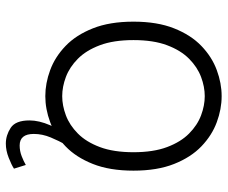

<svg xmlns="http://www.w3.org/2000/svg" viewBox="-78 -524 742 625"><g transform="rotate(90 292.5 -211.0)"><path d="M292.5 12Q250.5 12 207.8 -3.8Q165 -19.5 129.2 -53.8Q93.5 -88 71.8 -142.8Q50 -197.5 50 -275Q50 -352.5 71.8 -407.2Q93.5 -462 129.2 -496.2Q165 -530.5 207.8 -546.2Q250.5 -562 292.5 -562Q334.5 -562 377.2 -546.2Q420 -530.5 455.8 -496.2Q491.5 -462 513.2 -407.2Q535 -352.5 535 -275Q535 -197.5 513.2 -142.8Q491.5 -88 455.8 -53.8Q420 -19.5 377.2 -3.8Q334.5 12 292.5 12ZM292.5 -43Q323 -43 355 -55Q387 -67 414.2 -94Q441.5 -121 458.2 -165.5Q475 -210 475 -275Q475 -340 458.2 -384.5Q441.5 -429 414.2 -456Q387 -483 355 -495Q323 -507 292.5 -507Q262 -507 230 -495Q198 -483 170.8 -456Q143.5 -429 126.8 -384.5Q110 -340 110 -275Q110 -210 126.8 -165.5Q143.5 -121 170.8 -94Q198 -67 230 -55Q262 -43 292.5 -43ZM447 140.5Q420 140.5 395.8 124.8Q371.5 109 371.5 63.5Q371.5 32.5 387.2 -3.8Q403 -40 419.5 -67.5L450.5 -54.5Q438.5 -33 427 -5.8Q415.5 21.5 415.5 49.5Q415.5 95.5 453 95.5Q471 95.5 487.8 89Q504.5 82.5 516.5 75.5L528.5 114Q516.5 122 493 131.2Q469.5 140.5 447 140.5Z"/></g></svg>

Font: Junction Light
Style: Regular
Weight: 300
Designer: Caroline Hadilaksono
Foundry: Caroline Hadilaksono, Tyler Finck, The League of Moveable Type
Version: Version 2.000; ttfautohint (v1.8.3)